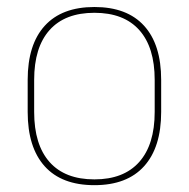

<svg xmlns="http://www.w3.org/2000/svg" viewBox="-20 -517 539 548"><path d="M249.5 11.5Q156 11.5 107.5 -42.5Q59 -96.5 59 -197.5V-289Q59 -390 107.8 -443.5Q156.5 -497 249.5 -497Q342.5 -497 391.2 -443.5Q440 -390 440 -289V-197.5Q440 -96.5 391.2 -42.5Q342.5 11.5 249.5 11.5ZM249.5 -5Q333 -5 377.2 -54.5Q421.5 -104 421.5 -197.5V-289Q421.5 -382 377.5 -431.2Q333.5 -480.5 249.5 -480.5Q165.5 -480.5 121.5 -431.2Q77.5 -382 77.5 -289V-197.5Q77.5 -104 121.5 -54.5Q165.5 -5 249.5 -5Z"/></svg>

Font: Anek Odia Thin
Style: Regular
Weight: 250
Version: Version 1.003